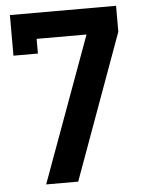

<svg xmlns="http://www.w3.org/2000/svg" viewBox="-51 -741 579 782"><g transform="rotate(-5 238.0 -350.0)"><path d="M106 0H237L453 -594V-700H19V-534H119V-594H323Z"/></g></svg>

Font: Vanilla Cream
Style: Bold
Weight: 700
Designer: Jeremy Tribby, Jinavaṁso
Foundry: Tribby Type
Version: Version 1.422;Glyphs 3.1.2 (3151)